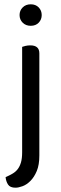

<svg xmlns="http://www.w3.org/2000/svg" viewBox="-20 -678 283 893"><path d="M6 146Q24 138 38.5 129.5Q53 121 62.5 108.5Q72 96 77.5 77.5Q83 59 83 30V-460Q88 -462 98.5 -464.5Q109 -467 121 -467Q163 -467 163 -430V45Q163 89 151 117.5Q139 146 121.5 163.5Q104 181 85 188Q66 195 52 195Q27 195 17.5 180.5Q8 166 6 146ZM71 -608Q71 -629 85.5 -643.5Q100 -658 123 -658Q146 -658 160 -643.5Q174 -629 174 -608Q174 -587 160 -572.5Q146 -558 123 -558Q100 -558 85.5 -572.5Q71 -587 71 -608Z"/></svg>

Font: Baloo Da 2
Style: Regular
Weight: 400
Designer: Noopur Datye, Sulekha Rajkumar and Ek Type
Foundry: Ek Type
Version: Version 1.640;hotconv 1.0.111;makeotfexe 2.5.65597; ttfautoh